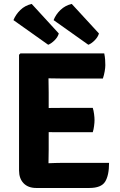

<svg xmlns="http://www.w3.org/2000/svg" viewBox="-20 -955 612 978"><path d="M535.5 -125.5Q535.5 -61.5 515.5 -29.5Q495.5 2.5 435 2.5H164.5Q123.5 2.5 100.2 -21.5Q77 -45.5 77 -87V-676L84 -683H511Q514.5 -666 515.5 -651Q516.5 -636 516.5 -623Q516.5 -610 513.2 -591.2Q510 -572.5 504 -555H295Q271 -555 227 -556Q227 -535.5 227.5 -519.8Q228 -504 228 -484V-405Q247.5 -405 266 -405.2Q284.5 -405.5 295 -405.5H452.5Q457 -391.5 459.2 -373.8Q461.5 -356 461.5 -343.5Q461.5 -330.5 459.2 -313.2Q457 -296 452.5 -281.5H295Q284.5 -281.5 266 -281.5Q247.5 -281.5 228 -282V-193Q228 -174.5 227.5 -159Q227 -143.5 227 -124V-123.5Q244 -124 261.8 -124.8Q279.5 -125.5 300 -125.5ZM141.5 -935 279.5 -784.5Q274.5 -766 257.8 -749.5Q241 -733 225.5 -727L48.5 -852.5Q60 -881 83.5 -904Q107 -927 141.5 -935ZM345.5 -935 484 -784.5Q479 -766.5 462.5 -749.8Q446 -733 430 -727L253 -852.5Q264 -881 287.8 -904Q311.5 -927 345.5 -935Z"/></svg>

Font: Signika Negative SC
Style: Bold
Weight: 700
Designer: Anna Giedryś
Foundry: Anna Giedryś
Version: Version 2.000; ttfautohint (v1.8.3) -l 8 -r 50 -G 200 -x 9 -